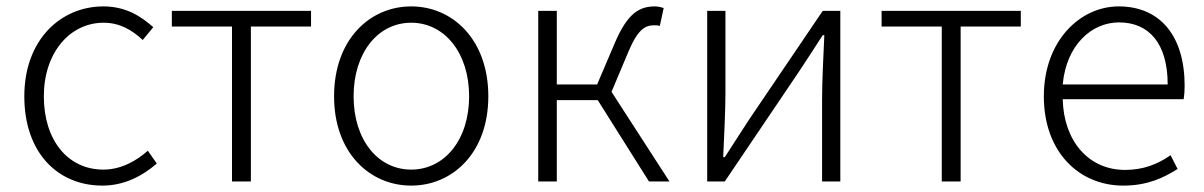

<svg xmlns="http://www.w3.org/2000/svg" viewBox="-20 -567 3764 600"><path d="M300 13C367 13 424 -16 470 -56L442 -96C406 -64 358 -37 303 -37C191 -37 117 -130 117 -266C117 -402 198 -496 304 -496C354 -496 393 -473 426 -442L459 -482C422 -515 374 -547 303 -547C171 -547 56 -444 56 -266C56 -89 161 13 300 13Z M705 0H764V-484H952V-533H517V-484H705Z M1265 13C1394 13 1506 -89 1506 -266C1506 -444 1394 -547 1265 -547C1136 -547 1024 -444 1024 -266C1024 -89 1136 13 1265 13ZM1265 -37C1161 -37 1085 -130 1085 -266C1085 -402 1161 -496 1265 -496C1369 -496 1446 -402 1446 -266C1446 -130 1369 -37 1265 -37Z M1891 -280 1944 -406C1974 -477 1997 -488 2025 -488C2033 -488 2035 -488 2042 -486L2054 -542C2048 -544 2037 -547 2027 -547C1978 -547 1941 -526 1901 -432L1846 -303H1720V-533H1662V0H1720V-254H1848L2008 0H2072Z M2190 0H2245L2476 -342C2497 -374 2530 -424 2551 -457H2556C2553 -386 2549 -315 2549 -256V0H2606V-533H2551L2320 -192C2299 -159 2266 -109 2245 -76H2240C2243 -147 2247 -219 2247 -276V-533H2190Z M2923 0H2982V-484H3170V-533H2735V-484H2923Z M3490 13C3567 13 3617 -12 3660 -39L3638 -82C3598 -54 3553 -36 3496 -36C3381 -36 3304 -127 3301 -257H3679C3681 -270 3682 -284 3682 -299C3682 -455 3605 -547 3476 -547C3355 -547 3242 -439 3242 -266C3242 -91 3353 13 3490 13ZM3301 -303C3312 -425 3390 -497 3477 -497C3570 -497 3629 -432 3629 -303Z"/></svg>

Font: Source Han Sans SC Light
Style: Regular
Weight: 300
Designer: Ryoko NISHIZUKA (kana & ideographs); Paul D. Hunt (Latin, Greek & Cyrillic); Wenlong ZHANG (bopomofo); Sandoll Communica
Foundry: Adobe Systems Incorporated
Version: Version 1.004;PS 1.004;hotconv 1.0.82;makeotf.lib2.5.63406